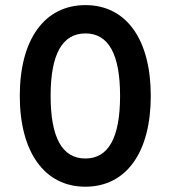

<svg xmlns="http://www.w3.org/2000/svg" viewBox="-20 -722 664 748"><path d="M313 -702.1C153.8 -702.1 57.1 -568.8 57.1 -348.6C57.1 -128.9 153.8 5.4 312.5 5.4C471.7 5.4 567.4 -127.9 567.4 -348.6C567.4 -568.8 471.7 -702.1 313 -702.1ZM313 -591.8C402.8 -591.8 447.8 -510.7 447.8 -348.6C447.8 -186 402.8 -104.5 312.5 -104.5C222.2 -104.5 177.2 -186 177.2 -348.6C177.2 -510.7 222.7 -591.8 313 -591.8Z"/></svg>

Font: Estedad SemiBold
Style: Regular
Weight: 600
Designer: Amin Abedi
Version: Version 7.3